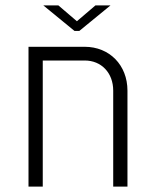

<svg xmlns="http://www.w3.org/2000/svg" viewBox="-20 -694 580 714"><path d="M86 0H139V-469H295C357 -469 401 -423 401 -357V0H454V-357C454 -452 387 -520 295 -520H86ZM141 -674 257 -579H275L391 -674H335L266 -615L197 -674Z"/></svg>

Font: Grotesk 01 Extrafine
Style: Bold
Weight: 400
Designer: Frank Adebiaye, contributions by Jérémy Landes, Ariel Martín Pérez
Foundry: Velvetyne Type Foundry
Version: Version 3.000;Glyphs 3.1.2 (3150)